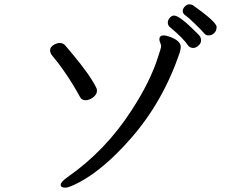

<svg xmlns="http://www.w3.org/2000/svg" viewBox="-20 -847 1040 889"><path d="M377 -383Q394 -383 411.5 -396.5Q429 -410 429 -427Q429 -431 427 -438Q400 -496 313 -600Q293 -623 283 -635.5Q273 -648 257 -648Q242 -648 227 -638Q212 -628 212 -615Q212 -603 219 -593Q293 -504 351 -397Q358 -383 377 -383ZM283 22Q300 22 349 -4Q462 -65 584 -204Q734 -374 812 -603Q817 -621 817 -629Q817 -658 768 -676Q749 -683 738 -683Q718 -683 718 -665Q718 -657 722 -648.5Q726 -640 726 -633Q726 -625 712 -584Q676 -469 589 -336Q470 -151 293 -27Q261 -5 261 9Q261 22 283 22ZM875 -625Q887 -625 899 -636Q911 -647 911 -659Q911 -670 907 -677Q903 -684 887 -699Q811 -775 786 -775Q775 -775 766 -764.5Q757 -754 757 -743Q757 -730 766 -722Q829 -670 852 -635Q861 -625 875 -625ZM945 -683Q955 -683 963 -687Q983 -699 983 -722Q983 -745 873 -823Q865 -827 856 -827Q846 -827 836 -817Q826 -807 826 -796Q826 -784 840.5 -774Q855 -764 886.5 -733Q918 -702 925.5 -692.5Q933 -683 945 -683Z"/></svg>

Font: LXGW WenKai TC
Style: Bold
Weight: 700
Designer: LXGW / Fontworks Inc.
Foundry: LXGW / Fontworks Inc.
Version: Version 1.330;April 28, 2024